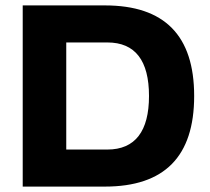

<svg xmlns="http://www.w3.org/2000/svg" viewBox="-20 -690 777 710"><path d="M368 -670H64V0H368C588 0 698 -111 698 -335C698 -559 588 -670 368 -670ZM225 -137V-533H377C480 -533 531 -466 531 -335C531 -205 480 -137 377 -137Z"/></svg>

Font: LT Wave Text Black
Style: Regular
Weight: 900
Designer: Daniel Lyons
Version: Version 2.5 (Glyphs App)